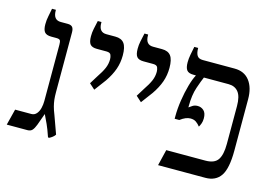

<svg xmlns="http://www.w3.org/2000/svg" viewBox="-88 -822 1422 1005"><g transform="rotate(15 623.0 -319.0)"><path d="M235 9Q220 -35 209.5 -57.5Q199 -80 187 -105L164 -41Q156 -20 147 -10Q138 0 121 0H9L31 -87H119Q136 -87 147 -100Q158 -113 162.5 -132Q167 -151 167 -170V-475Q167 -492 163 -498.5Q159 -505 142 -505H115Q89 -505 78.5 -517.5Q68 -530 68 -560Q68 -583 72.5 -603.5Q77 -624 81 -647H102V-643Q102 -592 143 -592H181Q198 -592 206 -583.5Q214 -575 214 -554V-231Q214 -207 216 -190Q218 -173 222.5 -155.5Q227 -138 237 -113L272 -16Q267 -8 258.5 -1.5Q250 5 242 9Z M404 -295 374 -322 400 -364Q423 -398 433 -421.5Q443 -445 443 -470Q443 -482 438.5 -493.5Q434 -505 414 -505H362Q336 -505 325.5 -517.5Q315 -530 315 -561Q315 -582 319 -601Q323 -620 329 -647H349V-642Q349 -592 390 -592H439Q472 -592 487 -572Q502 -552 502 -507Q502 -467 489.5 -431.5Q477 -396 451 -358Z M657 -295 627 -322 653 -364Q676 -398 686 -421.5Q696 -445 696 -470Q696 -482 691.5 -493.5Q687 -505 667 -505H615Q589 -505 578.5 -517.5Q568 -530 568 -561Q568 -582 572 -601Q576 -620 582 -647H602V-642Q602 -592 643 -592H692Q725 -592 740 -572Q755 -552 755 -507Q755 -467 742.5 -431.5Q730 -396 704 -358Z M829 0 850 -87H1062Q1111 -87 1129.5 -114.5Q1148 -142 1148 -200V-405Q1148 -458 1129 -481.5Q1110 -505 1076 -505H942Q933 -485 918.5 -442.5Q904 -400 904 -339V-333Q912 -339 923 -346Q934 -353 950 -353Q969 -353 983 -340Q997 -327 997 -298Q997 -282 992.5 -270Q988 -258 983 -250Q973 -263 961 -271.5Q949 -280 930 -280Q905 -280 875 -257H850V-270Q850 -312 857 -357.5Q864 -403 875 -442Q886 -481 898 -503V-505H885Q859 -505 849 -518Q839 -531 839 -560Q839 -580 843 -601Q847 -622 852 -647H873V-644Q873 -620 881.5 -606Q890 -592 913 -592H1085Q1138 -592 1166.5 -555Q1195 -518 1195 -455V-177Q1195 -80 1168 -40Q1141 0 1085 0Z"/></g></svg>

Font: Noto Serif Hebrew Condensed
Style: Regular
Weight: 400
Width: 3
Designer: Monotype Design Team
Foundry: Monotype Imaging Inc.
Version: Version 2.004; ttfautohint (v1.8.4.7-5d5b)